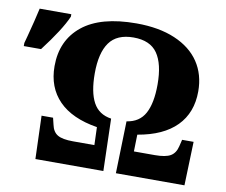

<svg xmlns="http://www.w3.org/2000/svg" viewBox="-132 -823 1085 921"><g transform="rotate(10 410.5 -362.5)"><path d="M-53 -539 -43 -576Q-22 -655 -9 -714H145V-702Q116 -635 31 -524H-53ZM89 -210H145L153 -177Q160 -143 183.5 -129Q207 -115 259 -115H363L360 -202Q236 -222 172.5 -287Q109 -352 109 -455Q109 -581 198 -653Q287 -725 461 -725Q571 -725 649.5 -691.5Q728 -658 768.5 -597.5Q809 -537 809 -455Q809 -351 745 -286Q681 -221 557 -200L555 -118H657Q709 -118 733 -132Q757 -146 765 -180L773 -213H829L822 0H488L495 -254Q557 -263 584 -313Q611 -363 611 -454Q611 -554 575.5 -605Q540 -656 459 -656Q378 -656 341.5 -605Q305 -554 305 -454Q305 -363 332 -313Q359 -263 420 -254L427 0H96Z"/></g></svg>

Font: Noto Serif ExtraBold
Style: Regular
Weight: 800
Designer: Monotype Design Team
Foundry: Monotype Imaging Inc.
Version: Version 1.001